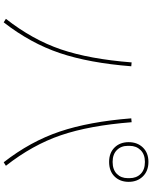

<svg xmlns="http://www.w3.org/2000/svg" viewBox="88 -943 824 1040"><g transform="rotate(90 500.0 -423.0)"><path d="M750 -708Q750 -755 779 -785Q808 -815 857 -815Q906 -815 935.5 -785Q965 -755 965 -708Q965 -661 936 -631.5Q907 -602 857 -602Q808 -602 779 -631.5Q750 -661 750 -708ZM945 -703V-713Q945 -750 922 -773Q899 -796 857 -796Q816 -796 793 -772.5Q770 -749 770 -713V-703Q770 -667 793 -644Q816 -621 857 -621Q899 -621 922 -644Q945 -667 945 -703ZM82 -43Q195 -187 247.5 -341Q300 -495 318 -724L339 -722Q321 -494 267.5 -335Q214 -176 101 -31ZM642 -724Q660 -495 712.5 -341Q765 -187 878 -43L859 -31Q746 -176 692.5 -335Q639 -494 621 -722Z"/></g></svg>

Font: IBM Plex Sans JP Thin
Style: Regular
Weight: 100
Designer: Mike Abbink; Paul van der Laan; Pieter van Rosmalen; Wujin Sim; Yejin Wi; Jinhee Kim; Boomi Park; Yona Kim; Kichan Ma
Foundry: Sandoll Inc.
Version: Version 1.001